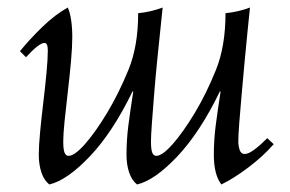

<svg xmlns="http://www.w3.org/2000/svg" viewBox="-20 -475 769 510"><path d="M690 -108 707 -92Q679 -60 640 -30.5Q601 -1 568 15Q548 -11 548 -64Q548 -103 553 -142Q558 -181 566 -232H564Q511 -123 451 -59.5Q391 4 344 15Q330 4 323 -17Q316 -38 316 -64Q316 -103 321 -142Q326 -181 334 -232H332Q279 -123 218.5 -59.5Q158 4 111 15Q97 4 90 -17Q83 -38 83 -64Q83 -87 86.5 -124Q90 -161 95 -202.5Q100 -244 103.5 -281.5Q107 -319 107 -341Q107 -361 98 -361Q84 -361 49 -323L33 -339Q59 -371 92.5 -403.5Q126 -436 160 -455Q166 -442 169 -421.5Q172 -401 172 -376Q172 -350 168.5 -311Q165 -272 160 -230Q155 -188 151.5 -153Q148 -118 148 -99Q148 -78 151.5 -69.5Q155 -61 162 -61Q178 -61 205.5 -92Q233 -123 265 -176Q295 -226 321 -289Q347 -352 347 -440Q380 -443 412 -455Q410 -434 406 -396.5Q402 -359 397.5 -314Q393 -269 389.5 -225.5Q386 -182 383.5 -148Q381 -114 381 -99Q381 -78 384.5 -69.5Q388 -61 395 -61Q411 -61 438.5 -92Q466 -123 498 -176Q528 -226 553.5 -289Q579 -352 579 -440Q612 -443 644 -455Q642 -434 638 -396.5Q634 -359 630 -314Q626 -269 622 -225.5Q618 -182 615.5 -148Q613 -114 613 -99Q613 -88 616.5 -77Q620 -66 630 -66Q640 -66 655.5 -77.5Q671 -89 690 -108Z"/></svg>

Font: Bona Nova SC
Style: Italic
Weight: 400
Italic angle: -4°
Designer: Mateusz Machalski
Foundry: Capitalics
Version: Version 4.001; ttfautohint (v1.8.4.7-5d5b)